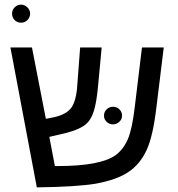

<svg xmlns="http://www.w3.org/2000/svg" viewBox="-20 -804 770 829"><path d="M314 -440 326 -599H419L404 -439Q397 -359 384 -321Q372 -284 347 -264.5Q322 -245 266 -230L193 -213L217 -87H229Q413 -87 479 -134Q512 -158 532 -203Q551 -248 562 -343L593 -599H687L656 -346Q641 -216 613 -156Q585 -95 534 -61Q485 -28 394 -11Q309 3 139 5L25 -599H118L178 -291L214 -298Q267 -310 288 -339Q310 -370 314 -440ZM429 -304Q429 -321 440.5 -332Q452 -343 468 -343Q484 -343 495.5 -332Q507 -321 507 -304Q507 -289 495 -278Q483 -267 468 -267Q452 -267 440.5 -278Q429 -289 429 -304ZM71 -784Q86 -784 98 -772.5Q110 -761 110 -745Q110 -729 98.5 -717.5Q87 -706 71 -706Q54 -706 43 -717.5Q32 -729 32 -745Q32 -761 43.5 -772.5Q55 -784 71 -784Z"/></svg>

Font: Libra Sans
Style: Regular
Weight: 400
Foundry: Context Ltd
Version: Version 1.002